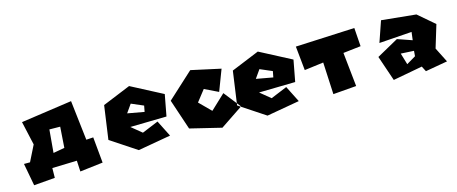

<svg xmlns="http://www.w3.org/2000/svg" viewBox="-36 -841 3072 1291"><g transform="rotate(-15 1500.0 -195.0)"><path d="M265 -130 279 -290 354 -289 344 -144ZM54 -110 83 46 230 34 231 -34 403 -39 407 37 567 18 550 -162 501 -159 469 -436 114 -385 151 -220 96 -110Z M852 -316 812 -259 928 -238 936 -280ZM677 -353 872 -433 1090 -319 1062 -170 809 -165 881 -106 995 -153 1052 -40 824 0 644 -119Z M1447 -238 1503 -385 1297 -430 1117 -265 1188 -53 1406 0 1564 -106 1472 -223 1370 -127 1291 -206 1352 -284Z M1748 -316 1708 -259 1824 -238 1832 -280ZM1573 -353 1768 -433 1986 -319 1958 -170 1705 -165 1777 -106 1891 -153 1948 -40 1720 0 1540 -119Z M2024 -399 2041 -231 2174 -248 2185 -25 2347 -38 2322 -275 2445 -289 2436 -418Z M2717 -91 2693 -171 2784 -166 2781 -129ZM2573 -277 2801 -293 2794 -237 2693 -272 2542 -188 2602 -12 2807 -50 2826 -13 2980 -40 2928 -143 2976 -301 2863 -398 2623 -422Z"/></g></svg>

Font: Super Mario
Style: Regular
Weight: 400
Version: Version 1.0